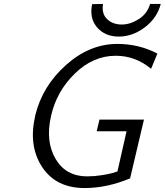

<svg xmlns="http://www.w3.org/2000/svg" viewBox="-20 -934 833 971"><path d="M446 -913Q455 -913 473 -913.5Q491 -914 501 -914Q493 -865 521.5 -837.5Q550 -810 596 -810Q639 -810 682 -837.5Q725 -865 739 -914H793Q774 -842 712 -795.5Q650 -749 581 -749Q511 -749 471 -795.5Q431 -842 446 -913ZM158 -348Q158 -349 158 -350.5Q158 -352 159 -353Q195 -499 313.5 -605Q432 -711 572 -712Q683 -712 776 -663L744 -586Q665 -652 565 -652Q451 -652 358.5 -562Q266 -472 238 -347Q209 -219 261 -130.5Q313 -42 421 -42Q457 -42 494.5 -48Q532 -54 549.5 -59Q567 -64 574 -67L620 -270H469L483 -329H708L638 -32Q521 17 408 17Q263 17 193 -89.5Q123 -196 158 -348Z"/></svg>

Font: Coval
Style: ExtraLight Italic
Weight: 200
Foundry: Context Ltd
Version: Version 001.000